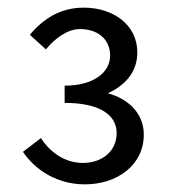

<svg xmlns="http://www.w3.org/2000/svg" viewBox="-20 -910 450 502"><path d="M202 -428C286 -428 356 -478 356 -558C356 -616 312 -653 262 -666C307 -687 339 -721 339 -773C339 -846 275 -890 199 -890C139 -890 94 -862 58 -819L100 -781C125 -811 157 -834 189 -834C237 -834 268 -806 268 -765C268 -720 224 -686 149 -686V-641C235 -641 285 -613 285 -562C285 -513 245 -484 197 -484C152 -484 113 -509 87 -549L40 -513C73 -464 131 -428 202 -428Z"/></svg>

Font: Squished Noto Sans CJK JP Regular
Style: Regular
Weight: 400
Designer: Ryoko NISHIZUKA (kana & ideographs); Paul D. Hunt (Latin, Greek & Cyrillic); Wenlong ZHANG (bopomofo); Sandoll Communica
Foundry: Adobe Systems Incorporated
Version: Version 1.004;PS 1.004;hotconv 1.0.82;makeotf.lib2.5.63406